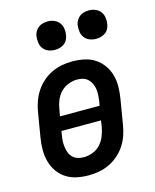

<svg xmlns="http://www.w3.org/2000/svg" viewBox="-113 -815 725 900"><g transform="rotate(-15 250.0 -365.5)"><path d="M205 8Q175 8 147 2Q119 -4 96 -19Q73 -34 57.5 -56.5Q42 -79 34.5 -106Q27 -133 27 -162.5Q27 -192 32 -221L52 -341Q56 -366 65 -391Q74 -416 88.5 -438Q103 -460 123.5 -478Q144 -496 168.5 -507.5Q193 -519 218 -523.5Q243 -528 268 -528Q298 -528 326 -522Q354 -516 377 -501Q400 -486 416 -463.5Q432 -441 439.5 -414Q447 -387 446.5 -357.5Q446 -328 441 -299L421 -179Q417 -154 408.5 -129Q400 -104 385.5 -82Q371 -60 350.5 -42Q330 -24 305.5 -12.5Q281 -1 255.5 3.5Q230 8 205 8ZM146 -294H338L342 -313Q344 -328 345 -343Q346 -358 344 -372.5Q342 -387 336 -400Q330 -413 320 -422.5Q310 -432 296.5 -436Q283 -440 268 -440Q247 -440 225 -431.5Q203 -423 187.5 -406.5Q172 -390 163.5 -369Q155 -348 152 -327ZM206 -80Q227 -80 249 -88.5Q271 -97 286 -113.5Q301 -130 309.5 -151Q318 -172 322 -193L327 -226H135L132 -207Q129 -192 128.5 -177Q128 -162 130 -147.5Q132 -133 137.5 -120Q143 -107 153 -97.5Q163 -88 177 -84Q191 -80 206 -80ZM404 -601Q388 -601 373 -607Q358 -613 348.5 -625.5Q339 -638 337 -654Q335 -670 337 -687Q339 -698 345 -708.5Q351 -719 360.5 -726Q370 -733 381.5 -736Q393 -739 405 -739Q421 -739 436 -733Q451 -727 460.5 -714.5Q470 -702 472.5 -686Q475 -670 472 -653Q470 -642 464.5 -631.5Q459 -621 449 -614Q439 -607 427.5 -604Q416 -601 404 -601ZM204 -601Q188 -601 173 -607Q158 -613 148.5 -625.5Q139 -638 137 -654Q135 -670 137 -687Q139 -698 145 -708.5Q151 -719 160.5 -726Q170 -733 181.5 -736Q193 -739 205 -739Q221 -739 236 -733Q251 -727 260.5 -714.5Q270 -702 272.5 -686Q275 -670 272 -653Q270 -642 264.5 -631.5Q259 -621 249 -614Q239 -607 227.5 -604Q216 -601 204 -601Z"/></g></svg>

Font: Iosevka SS18 Semibold
Style: Italic
Weight: 600
Italic angle: -9°
Monospace: yes
Designer: Belleve Invis
Foundry: Belleve Invis
Version: Version 25.1.1; ttfautohint (v1.8.4)